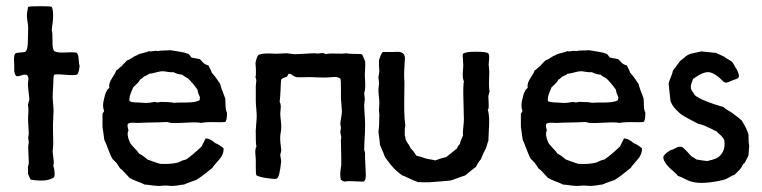

<svg xmlns="http://www.w3.org/2000/svg" viewBox="-20 -597 2460 620"><path d="M152 -220V-213Q151 -201 151 -187.5Q151 -174 151.5 -157.5Q152 -141 152 -132Q152 -128 151 -119.5Q150 -111 150 -107Q150 -104 152.5 -86Q155 -68 152 -63Q159 -38 155 -25Q133 -8 79 -17Q77 -20 74 -27.5Q71 -35 70 -36Q71 -39 70.5 -46.5Q70 -54 70 -57Q70 -59 71.5 -63.5Q73 -68 73 -71Q73 -79 71 -123Q71 -126 72 -131Q73 -136 73 -138Q73 -140 72 -145Q71 -150 71 -153Q71 -154 72 -158.5Q73 -163 73 -165Q73 -173 71.5 -193Q70 -213 71 -224Q73 -250 70 -258Q71 -261 72.5 -267.5Q74 -274 75 -276Q70 -318 70 -326Q70 -328 71 -334.5Q72 -341 71.5 -345.5Q71 -350 68 -354Q61 -358 50 -354Q39 -350 35 -351Q32 -351 30.5 -353.5Q29 -356 28 -360Q27 -364 26 -365V-384Q26 -388 25.5 -396.5Q25 -405 25.5 -412Q26 -419 29 -424Q34 -427 45.5 -427.5Q57 -428 62 -430Q70 -436 70 -466Q70 -473 70.5 -486.5Q71 -500 71 -507Q71 -515 68.5 -529.5Q66 -544 67 -551Q67 -556 69 -565Q71 -574 71 -575Q79 -577 111 -577Q142 -577 147 -575Q156 -557 147 -501Q150 -491 149.5 -465Q149 -439 155 -432Q166 -426 190 -427.5Q214 -429 227 -427Q233 -423 234 -406Q235 -389 237 -384Q235 -362 229 -356Q218 -353 192.5 -355.5Q167 -358 155 -356Q152 -351 152 -324Q150 -296 150 -282Q153 -243 153 -241Q153 -238 152.5 -231Q152 -224 152 -220Z M314 -269 319 -290Q325 -309 333 -313Q330 -327 342 -345Q354 -363 355 -369Q359 -371 364.5 -376.5Q370 -382 374 -384Q376 -388 382 -393.5Q388 -399 390 -402Q396 -403 406 -410Q416 -417 423 -419Q428 -423 442 -426Q456 -429 461 -432Q466 -430 474.5 -432Q483 -434 489 -432Q497 -434 510 -434Q523 -434 530 -435Q537 -434 548.5 -432Q560 -430 569 -428.5Q578 -427 585 -424Q590 -423 593.5 -417.5Q597 -412 599 -411Q602 -410 625 -406Q628 -404 632.5 -398.5Q637 -393 642 -390Q647 -387 653 -386Q655 -382 659 -374Q663 -366 664 -362Q677 -348 691 -326Q693 -315 707 -280Q708 -275 708 -264.5Q708 -254 709 -246Q710 -238 713 -233Q713 -207 707 -203Q693 -202 680.5 -202.5Q668 -203 653 -202.5Q638 -202 629 -200Q618 -203 583 -201Q548 -199 535 -200Q531 -200 526 -201.5Q521 -203 517 -203Q502 -202 471.5 -201.5Q441 -201 426 -200Q422 -200 415 -200.5Q408 -201 402.5 -200.5Q397 -200 393 -197Q390 -192 395 -176Q388 -163 399 -138Q402 -131 413.5 -119.5Q425 -108 429 -101Q440 -96 456 -82Q494 -68 497 -68Q530 -66 554 -72Q570 -80 581 -82Q604 -98 631 -124L644 -150Q658 -150 675 -135Q688 -130 702 -118Q703 -98 685.5 -79Q668 -60 666 -55Q632 -27 614 -16Q579 -4 574 -1Q569 -1 558.5 1Q548 3 541 3Q537 4 527.5 3Q518 2 514 2Q510 2 500.5 3Q491 4 486 3Q479 3 466 1Q453 -1 447 -1Q440 -5 422.5 -11.5Q405 -18 398 -23Q374 -50 368 -53Q357 -71 352 -75L344 -83Q338 -91 329.5 -114.5Q321 -138 317 -145Q316 -150 315 -158.5Q314 -167 313 -174Q312 -181 311 -187V-224Q310 -229 313 -233Q316 -237 316 -239Q311 -252 314 -269ZM626 -282Q625 -285 621.5 -293Q618 -301 618 -307Q605 -326 588 -343Q574 -351 568 -356Q553 -357 540 -364Q533 -363 521 -365Q509 -367 505 -367Q497 -367 483 -363Q469 -359 462 -359Q459 -356 452 -353Q445 -350 443 -348Q436 -341 432 -340Q430 -335 426.5 -331Q423 -327 418 -322.5Q413 -318 410 -315Q410 -314 403.5 -299Q397 -284 398 -271Q404 -266 428 -266Q431 -266 441.5 -265Q452 -264 458 -265Q462 -265 470 -266.5Q478 -268 480 -268Q481 -268 484 -267Q487 -266 489 -266Q491 -266 494 -267Q497 -268 499 -268Q529 -268 541 -265Q544 -266 581 -266Q614 -266 625 -274Q624 -277 625 -278.5Q626 -280 626 -282Z M885 -96 888 -77Q883 -23 873 -20Q866 -18 840.5 -22Q815 -26 808 -31Q806 -34 806 -56.5Q806 -79 806 -82Q806 -86 805 -95.5Q804 -105 804.5 -111.5Q805 -118 808 -124Q806 -133 806 -150V-161Q805 -171 807 -192Q809 -213 809 -222Q809 -230 807.5 -246.5Q806 -263 806 -271Q806 -276 806 -286Q806 -296 806 -304Q806 -312 806 -320Q806 -323 807 -329Q808 -335 807.5 -339Q807 -343 805 -347Q808 -358 805 -394Q809 -413 814 -419Q825 -426 861 -424Q869 -423 883 -424Q897 -425 904 -425Q909 -425 919 -423.5Q929 -422 934 -422Q944 -422 965 -423.5Q986 -425 997 -425Q998 -425 1001 -424.5Q1004 -424 1006 -424Q1008 -424 1013.5 -425Q1019 -426 1023.5 -425.5Q1028 -425 1032 -422Q1040 -425 1063.5 -424Q1087 -423 1098 -425Q1106 -423 1123 -423Q1140 -423 1148 -422Q1151 -420 1159 -399Q1160 -390 1159 -375Q1158 -360 1158 -356Q1158 -349 1159 -334.5Q1160 -320 1159 -312Q1159 -308 1157.5 -303Q1156 -298 1156 -296Q1156 -293 1157 -287Q1158 -281 1158 -277Q1158 -274 1157 -268Q1156 -262 1156 -260Q1156 -249 1157.5 -227.5Q1159 -206 1159 -195Q1159 -183 1158.5 -170Q1158 -157 1157 -141Q1156 -125 1156 -116Q1156 -113 1157.5 -108.5Q1159 -104 1159 -102Q1158 -97 1161 -39Q1163 -17 1155 -11Q1148 -10 1127 -11.5Q1106 -13 1096 -11Q1091 -10 1086.5 -13Q1082 -16 1081 -16Q1076 -30 1082 -64V-85Q1082 -93 1081.5 -111Q1081 -129 1081 -138Q1080 -141 1081 -146Q1082 -151 1082 -153Q1082 -156 1080.5 -162Q1079 -168 1079 -172Q1079 -174 1080 -178Q1081 -182 1081 -184Q1079 -194 1079 -197Q1079 -203 1081.5 -216.5Q1084 -230 1084 -238Q1084 -245 1082.5 -260.5Q1081 -276 1081 -284Q1081 -288 1081 -313.5Q1081 -339 1079 -343Q1074 -347 1068 -348Q1062 -349 1052.5 -348Q1043 -347 1040 -347Q1030 -346 1010 -347Q990 -348 983 -348H975Q971 -348 956.5 -347.5Q942 -347 937 -348Q932 -349 925.5 -353.5Q919 -358 915 -359Q911 -359 909 -353.5Q907 -348 902 -348Q889 -343 888 -340Q887 -334 886 -307.5Q885 -281 883 -268Q886 -263 886.5 -257Q887 -251 886 -242.5Q885 -234 885 -230Q885 -223 887 -206.5Q889 -190 888 -181Q888 -177 886.5 -169Q885 -161 885 -157Q884 -141 888 -115Q889 -111 887 -105Q885 -99 885 -96Z M1216 -429H1246Q1250 -429 1258.5 -429.5Q1267 -430 1272 -429Q1277 -428 1281 -425Q1285 -422 1286.5 -416.5Q1288 -411 1287.5 -406Q1287 -401 1286.5 -393Q1286 -385 1286 -381Q1284 -357 1286 -331Q1286 -316 1285.5 -287.5Q1285 -259 1285.5 -235.5Q1286 -212 1289 -192Q1287 -187 1287 -174.5Q1287 -162 1287 -159Q1288 -158 1288.5 -155.5Q1289 -153 1289.5 -150Q1290 -147 1290 -146Q1292 -141 1298 -132.5Q1304 -124 1306 -118Q1311 -114 1317 -105.5Q1323 -97 1325 -94Q1341 -91 1355 -85Q1358 -84 1365 -83Q1372 -82 1377 -81Q1382 -80 1386 -79Q1397 -84 1421 -90Q1423 -91 1439 -104Q1441 -106 1444 -108.5Q1447 -111 1450.5 -113.5Q1454 -116 1456 -118Q1457 -124 1465 -132Q1466 -138 1470 -147.5Q1474 -157 1475 -159Q1474 -168 1476 -185.5Q1478 -203 1478 -211Q1478 -225 1476.5 -273Q1475 -321 1478 -334Q1475 -341 1474.5 -349.5Q1474 -358 1475 -369.5Q1476 -381 1476 -386L1475 -405Q1473 -424 1476 -424Q1485 -430 1516 -430Q1549 -430 1557 -425Q1559 -421 1559.5 -415Q1560 -409 1559 -401Q1558 -393 1558 -389Q1558 -386 1559 -378.5Q1560 -371 1560 -367Q1560 -361 1559.5 -349Q1559 -337 1559 -327Q1559 -317 1560 -309Q1559 -307 1560 -306Q1561 -305 1561 -304Q1561 -300 1559 -294.5Q1557 -289 1557 -285Q1557 -282 1558 -262.5Q1559 -243 1555 -243Q1559 -230 1559.5 -213.5Q1560 -197 1558.5 -174.5Q1557 -152 1557 -142Q1555 -138 1552 -127Q1549 -116 1546 -112Q1543 -108 1533 -83Q1522 -70 1517 -58Q1514 -57 1483 -31Q1442 -16 1435 -14Q1423 -13 1400 -11Q1377 -9 1366.5 -8.5Q1356 -8 1330 -9Q1320 -12 1303.5 -20Q1287 -28 1278 -31L1262 -44Q1247 -56 1223 -90Q1220 -100 1207 -129Q1207 -135 1202 -172Q1205 -189 1205 -228Q1205 -230 1204 -236.5Q1203 -243 1204 -246Q1204 -249 1204.5 -254.5Q1205 -260 1205 -263Q1205 -271 1203.5 -286Q1202 -301 1202 -309Q1202 -312 1203 -318Q1204 -324 1204 -328Q1204 -331 1203 -337Q1202 -343 1202 -347Q1202 -350 1203.5 -357Q1205 -364 1205 -367Q1203 -391 1204 -403Q1205 -406 1207 -412Q1209 -418 1211 -422Q1213 -426 1216 -429Z M1665 -269 1670 -290Q1676 -309 1684 -313Q1681 -327 1693 -345Q1705 -363 1706 -369Q1710 -371 1715.5 -376.5Q1721 -382 1725 -384Q1727 -388 1733 -393.5Q1739 -399 1741 -402Q1747 -403 1757 -410Q1767 -417 1774 -419Q1779 -423 1793 -426Q1807 -429 1812 -432Q1817 -430 1825.5 -432Q1834 -434 1840 -432Q1848 -434 1861 -434Q1874 -434 1881 -435Q1888 -434 1899.5 -432Q1911 -430 1920 -428.5Q1929 -427 1936 -424Q1941 -423 1944.5 -417.5Q1948 -412 1950 -411Q1953 -410 1976 -406Q1979 -404 1983.5 -398.5Q1988 -393 1993 -390Q1998 -387 2004 -386Q2006 -382 2010 -374Q2014 -366 2015 -362Q2028 -348 2042 -326Q2044 -315 2058 -280Q2059 -275 2059 -264.5Q2059 -254 2060 -246Q2061 -238 2064 -233Q2064 -207 2058 -203Q2044 -202 2031.5 -202.5Q2019 -203 2004 -202.5Q1989 -202 1980 -200Q1969 -203 1934 -201Q1899 -199 1886 -200Q1882 -200 1877 -201.5Q1872 -203 1868 -203Q1853 -202 1822.5 -201.5Q1792 -201 1777 -200Q1773 -200 1766 -200.5Q1759 -201 1753.5 -200.5Q1748 -200 1744 -197Q1741 -192 1746 -176Q1739 -163 1750 -138Q1753 -131 1764.5 -119.5Q1776 -108 1780 -101Q1791 -96 1807 -82Q1845 -68 1848 -68Q1881 -66 1905 -72Q1921 -80 1932 -82Q1955 -98 1982 -124L1995 -150Q2009 -150 2026 -135Q2039 -130 2053 -118Q2054 -98 2036.5 -79Q2019 -60 2017 -55Q1983 -27 1965 -16Q1930 -4 1925 -1Q1920 -1 1909.5 1Q1899 3 1892 3Q1888 4 1878.5 3Q1869 2 1865 2Q1861 2 1851.5 3Q1842 4 1837 3Q1830 3 1817 1Q1804 -1 1798 -1Q1791 -5 1773.5 -11.5Q1756 -18 1749 -23Q1725 -50 1719 -53Q1708 -71 1703 -75L1695 -83Q1689 -91 1680.5 -114.5Q1672 -138 1668 -145Q1667 -150 1666 -158.5Q1665 -167 1664 -174Q1663 -181 1662 -187V-224Q1661 -229 1664 -233Q1667 -237 1667 -239Q1662 -252 1665 -269ZM1977 -282Q1976 -285 1972.5 -293Q1969 -301 1969 -307Q1956 -326 1939 -343Q1925 -351 1919 -356Q1904 -357 1891 -364Q1884 -363 1872 -365Q1860 -367 1856 -367Q1848 -367 1834 -363Q1820 -359 1813 -359Q1810 -356 1803 -353Q1796 -350 1794 -348Q1787 -341 1783 -340Q1781 -335 1777.5 -331Q1774 -327 1769 -322.5Q1764 -318 1761 -315Q1761 -314 1754.5 -299Q1748 -284 1749 -271Q1755 -266 1779 -266Q1782 -266 1792.5 -265Q1803 -264 1809 -265Q1813 -265 1821 -266.5Q1829 -268 1831 -268Q1832 -268 1835 -267Q1838 -266 1840 -266Q1842 -266 1845 -267Q1848 -268 1850 -268Q1880 -268 1892 -265Q1895 -266 1932 -266Q1965 -266 1976 -274Q1975 -277 1976 -278.5Q1977 -280 1977 -282Z M2153 -369 2177 -401Q2181 -403 2188.5 -410Q2196 -417 2202 -420Q2209 -424 2245 -431Q2292 -426 2293 -426Q2296 -424 2305.5 -420Q2315 -416 2320 -413Q2323 -410 2332 -405Q2341 -400 2344 -397Q2347 -394 2351 -386Q2355 -378 2358 -375Q2367 -358 2366 -349Q2365 -346 2362 -344Q2359 -342 2355 -341Q2351 -340 2349 -339Q2346 -338 2337 -334Q2328 -330 2326 -330Q2324 -330 2318 -332Q2287 -363 2268 -364Q2249 -365 2218 -342Q2218 -341 2214 -331Q2210 -321 2211 -312Q2212 -306 2217 -300Q2222 -294 2223 -290Q2247 -271 2317 -251Q2321 -246 2332 -240Q2343 -234 2347 -230Q2367 -216 2375 -208Q2391 -183 2397 -163Q2397 -137 2399 -128Q2400 -124 2399 -123Q2399 -118 2397 -96Q2396 -92 2391.5 -84Q2387 -76 2385 -71Q2380 -69 2376.5 -61Q2373 -53 2369 -51Q2369 -48 2365 -45.5Q2361 -43 2361 -41Q2355 -37 2353 -33Q2352 -34 2350 -32Q2346 -31 2335 -24.5Q2324 -18 2316 -16Q2287 -9 2260 -7Q2233 -5 2215 -10Q2205 -12 2191 -19.5Q2177 -27 2169 -29Q2166 -34 2155.5 -43Q2145 -52 2142 -55Q2122 -75 2122 -89Q2122 -95 2134 -104.5Q2146 -114 2152 -114Q2155 -115 2163 -119.5Q2171 -124 2178 -123Q2182 -124 2189 -117Q2194 -113 2202 -104Q2210 -95 2213 -92Q2218 -90 2229 -82Q2259 -77 2264 -77Q2283 -81 2294.5 -86.5Q2306 -92 2314 -106.5Q2322 -121 2319 -144Q2317 -149 2313 -154Q2309 -159 2303 -164Q2297 -169 2295 -172Q2289 -175 2277 -181Q2265 -187 2255.5 -191Q2246 -195 2235 -197Q2232 -199 2220 -205Q2208 -211 2203.5 -213.5Q2199 -216 2189.5 -221.5Q2180 -227 2175 -231.5Q2170 -236 2163.5 -242.5Q2157 -249 2152.5 -256Q2148 -263 2145 -271L2139 -328Q2141 -335 2146.5 -348.5Q2152 -362 2153 -369Z"/></svg>

Font: FuturaRenner
Style: Regular
Weight: 400
Designer: BSozoo
Foundry: BSozoo
Version: Version 1.001;PS 001.001;hotconv 1.0.70;makeotf.lib2.5.58329